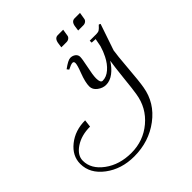

<svg xmlns="http://www.w3.org/2000/svg" viewBox="-564 -566 1159 1159"><g transform="rotate(-45 15.0 13.5)"><path d="M218.8 -341.8 222.7 -370.1Q227.5 -409.2 255.9 -409.2H301.8L294.9 -367.2Q293.9 -356.4 284.7 -349.1Q275.4 -341.8 262.7 -341.8ZM75.2 -341.8 79.1 -370.1Q84 -409.2 112.3 -409.2H158.2L151.4 -367.2Q150.4 -356.4 141.1 -349.1Q131.8 -341.8 119.1 -341.8ZM-341.8 236.3Q-341.8 168 -281.2 119.6Q-220.7 71.3 -134.8 71.3L-140.6 119.1Q-214.8 119.1 -266.1 153.3Q-317.4 187.5 -317.4 234.4Q-317.4 304.7 -247.1 356.4Q-176.8 408.2 -76.2 408.2Q26.4 408.2 103 343.8Q179.7 279.3 195.3 178.7Q201.2 145.5 210 57.6Q219.7 -34.2 226.6 -76.2Q203.1 -38.1 171.9 -14.2Q140.6 9.8 106.4 9.8Q78.1 9.8 52.7 -9.3Q27.3 -28.3 27.3 -55.7Q27.3 -90.8 49.8 -149.4Q68.4 -197.3 68.4 -213.9Q68.4 -228.5 56.6 -228.5Q43.9 -228.5 13.7 -212.9L3.9 -225.6Q48.8 -258.8 68.4 -258.8Q87.9 -258.8 101.6 -248Q115.2 -237.3 115.2 -220.7Q115.2 -203.1 104.5 -152.3Q90.8 -88.9 90.8 -61.5Q90.8 -22.5 109.4 -22.5Q141.6 -22.5 171.4 -48.3Q201.2 -74.2 221.7 -115.2Q237.3 -145.5 247.1 -179.7Q252 -207 256.8 -230.5L224.6 -232.4V-249H283.2Q297.9 -249 307.1 -255.4Q316.4 -261.7 329.1 -276.4L333 -279.3L342.8 -274.4L285.2 -105.5Q279.3 -70.3 271.5 26.4Q262.7 137.7 254.9 180.7Q236.3 293 141.6 364.3Q46.9 435.5 -79.1 435.5Q-187.5 435.5 -264.6 377.4Q-341.8 319.3 -341.8 236.3Z"/></g></svg>

Font: Kleymisska
Style: Regular
Weight: 500
Italic angle: -8°
Designer: gluk
Foundry: gluk
Version: Version 0.298